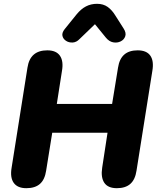

<svg xmlns="http://www.w3.org/2000/svg" viewBox="-20 -978 826 1007"><path d="M118 9Q72 9 52 -19Q32 -47 41 -99L124 -623Q131 -669 157 -691.5Q183 -714 228 -714Q275 -714 294.5 -685.5Q314 -657 305 -606L278 -433H568L599 -623Q606 -669 631.5 -691.5Q657 -714 702 -714Q749 -714 768.5 -686Q788 -658 779 -606L696 -83Q689 -36 663.5 -13.5Q638 9 593 9Q546 9 527 -19.5Q508 -48 516 -99L544 -282H254L222 -83Q215 -36 189.5 -13.5Q164 9 118 9ZM397 -773Q381 -756 361 -755Q341 -754 326 -764Q311 -774 307.5 -790Q304 -806 319 -825L382 -903Q405 -931 431 -944.5Q457 -958 489 -958Q522 -958 545 -941.5Q568 -925 586 -895L628 -829Q643 -806 637 -788Q631 -770 613 -761Q595 -752 573.5 -756Q552 -760 535 -781L478 -851Z"/></svg>

Font: Nunito ExtraLight Black
Style: Italic
Weight: 900
Italic angle: -9°
Version: Version 3.602